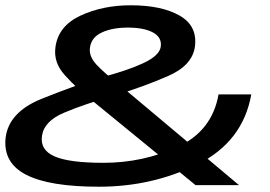

<svg xmlns="http://www.w3.org/2000/svg" viewBox="-28 -701 1024 727"><path d="M346.5 6Q549 6 720.2 -79Q891.5 -164 923.5 -343.5H799.5Q775 -204.5 644 -144.5Q513 -84.5 363.5 -84.5Q234.5 -84.5 178.8 -108.8Q123 -133 131 -186.5Q138.5 -242 214.5 -274.2Q290.5 -306.5 408 -340Q519.5 -374 609.8 -413.8Q700 -453.5 710 -524Q720.5 -603 652 -642Q583.5 -681 467 -681Q361.5 -681 277.2 -642Q193 -603 182 -523Q173.5 -464.5 217.8 -416Q262 -367.5 306 -332.5L712.5 0H877L416 -387Q367.5 -424 337.2 -456.5Q307 -489 313 -522.5Q318.5 -560 358 -578.2Q397.5 -596.5 456 -596.5Q517.5 -596.5 551.8 -577.8Q586 -559 580.5 -523Q575 -490 513.8 -461.5Q452.5 -433 351.5 -407Q259 -378.5 131.2 -327.5Q3.5 -276.5 -7 -177Q-16 -83.5 72 -38.8Q160 6 346.5 6Z"/></svg>

Font: Anybody Expanded Medium
Style: Italic
Weight: 500
Width: 7
Italic angle: -10°
Version: Version 1.113;gftools[0.9.25]